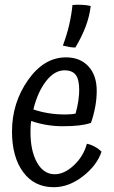

<svg xmlns="http://www.w3.org/2000/svg" viewBox="-20 -769 475 800"><path d="M119 -313Q148 -303 181.5 -297.5Q215 -292 252 -292Q262 -292 275.5 -293Q289 -294 295 -296Q303 -325 306.5 -349.5Q310 -374 310 -394Q310 -438 295.5 -457Q281 -476 249 -476Q207 -476 172 -431Q137 -386 119 -313ZM342 -170Q358 -167 374.5 -158Q391 -149 403 -137Q384 -80 325.5 -34.5Q267 11 204 11Q123 11 76.5 -52Q30 -115 30 -221Q30 -340 96.5 -435Q163 -530 255 -530Q314 -530 348.5 -492.5Q383 -455 383 -391Q383 -357 376.5 -322.5Q370 -288 359 -257Q339 -250 310.5 -246.5Q282 -243 240 -243Q208 -243 174.5 -248.5Q141 -254 110 -265Q108 -253 107.5 -241.5Q107 -230 107 -219Q107 -140 134.5 -91.5Q162 -43 208 -43Q248 -43 288 -80.5Q328 -118 342 -170ZM358 -744Q353 -701 337 -658.5Q321 -616 294 -571Q282 -571 270 -573Q258 -575 242 -579Q259 -625 268.5 -666.5Q278 -708 282 -748Q300 -750 321 -749Q342 -748 358 -744Z"/></svg>

Font: Atma
Style: Regular
Weight: 400
Designer: Gregori Vincens, Jeremie Hornus, Riccardo Olocco, Yoann Minet.
Foundry: black foundry
Version: Version 1.102;PS 1.100;hotconv 1.0.86;makeotf.lib2.5.63406